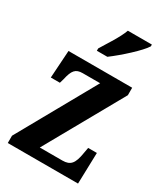

<svg xmlns="http://www.w3.org/2000/svg" viewBox="-190 -850 813 935"><g transform="rotate(30 216.5 -383.0)"><path d="M163 -619V-606H222C276 -646 359 -721 380 -756V-766H245C229 -721 190 -664 163 -619ZM12 0H407L412 -175H363L357 -142C347 -80 330 -59 285 -59H158L402 -494V-536H44L34 -381H85L92 -405C104 -459 118 -477 158 -477H256L12 -41Z"/></g></svg>

Font: Noto Serif Devanagari ExtraCondensed
Style: Bold
Weight: 700
Width: 2
Designer: Universal Thirst, Indian Type Foundry and the Monotype Design Team
Foundry: Monotype Imaging Inc.
Version: Version 2.004